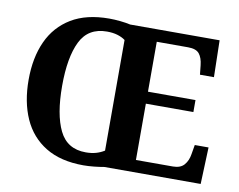

<svg xmlns="http://www.w3.org/2000/svg" viewBox="-79 -831 1177 947"><g transform="rotate(10 509.5 -357.5)"><path d="M394 10Q280 10 204.5 -36Q129 -82 92 -165Q55 -248 55 -359Q55 -470 92.5 -552Q130 -634 205.5 -679.5Q281 -725 395 -725Q421 -725 450 -722Q479 -719 501 -714H949L953 -530H883L878 -577Q874 -614 858 -633.5Q842 -653 802 -653H645V-403H883V-343H645V-61H830Q868 -61 886.5 -82.5Q905 -104 910 -137L918 -184H987L980 0H498Q476 4 447.5 7Q419 10 394 10ZM394 -55Q423 -55 445.5 -61.5Q468 -68 487 -80V-634Q471 -646 448 -653Q425 -660 395 -660Q301 -660 262 -580.5Q223 -501 223 -358Q223 -215 262 -135Q301 -55 394 -55Z"/></g></svg>

Font: Noto Serif
Style: Bold
Weight: 700
Designer: Monotype Design Team
Foundry: Monotype Imaging Inc.
Version: Version 2.014